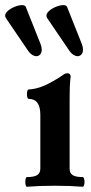

<svg xmlns="http://www.w3.org/2000/svg" viewBox="-75 -712 350 736"><path d="M249 -14.6Q249 -7.3 247.1 -1.7Q245.1 3.9 242.2 3.9Q194.8 0 135.3 0Q75.7 0 28.3 3.9Q25.4 3.9 23.7 -1.5Q22 -6.8 22 -14.6Q22 -22.5 23.7 -27.8Q25.4 -33.2 28.3 -33.2Q54.7 -33.2 67.1 -40.5Q79.6 -47.9 79.6 -65.9V-272Q79.6 -333 34.7 -333Q31.7 -333 30 -338.4Q28.3 -343.8 28.3 -351.1Q28.3 -358.9 30 -364Q31.7 -369.1 34.7 -369.1Q44.9 -369.1 61.5 -372.8Q78.1 -376.5 93.8 -383.3Q109.9 -390.1 132.8 -403.3Q155.8 -416.5 163.1 -422.4Q169.4 -427.2 173.8 -429.2Q178.2 -431.2 183.6 -431.2Q189.5 -431.2 192.6 -427.7Q195.8 -424.3 195.8 -418Q193.4 -397.9 192.6 -379.2Q191.9 -360.4 191.9 -333V-65.9Q191.9 -47.9 203.9 -40.5Q215.8 -33.2 242.2 -33.2Q245.1 -33.2 247.1 -27.6Q249 -22 249 -14.6ZM-52.7 -643.1Q-55.2 -647.9 -55.2 -651.9Q-55.2 -661.6 -44.2 -670.9Q-33.2 -680.2 -17.8 -686.3Q-2.4 -692.4 9.3 -692.4Q21 -692.4 23.9 -685.5L80.6 -543Q85 -531.2 85 -522Q85 -510.3 79.1 -503.4Q73.2 -496.6 64.5 -496.6Q56.2 -496.6 47.1 -502.7Q38.1 -508.8 30.3 -521ZM105.5 -643.1Q103 -647.9 103 -651.9Q103 -661.6 114 -670.9Q125 -680.2 140.4 -686.3Q155.8 -692.4 167.5 -692.4Q179.2 -692.4 182.1 -685.5L238.8 -543Q243.2 -531.2 243.2 -522Q243.2 -510.3 237.3 -503.4Q231.4 -496.6 222.7 -496.6Q214.4 -496.6 205.3 -502.7Q196.3 -508.8 188.5 -521Z"/></svg>

Font: JuniusX
Style: Bold
Weight: 700
Designer: Peter S. Baker
Foundry: Briery Creek Software
Version: Version 1.004